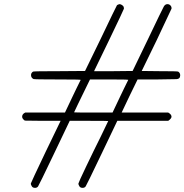

<svg xmlns="http://www.w3.org/2000/svg" viewBox="-20 -714 891 928"><path d="M793 -170Q809 -161 809 -150Q809 -141 793 -130H547L472 27Q397 184 394 187Q389 194 379 194Q366 194 362 183Q359 179 359 173Q360 167 396 91.5Q432 16 468 -56L503 -129Q503 -130 410 -130H317L242 27Q167 184 164 187Q159 194 149 194Q136 194 132 183Q129 179 129 173Q130 168 201 19L273 -130H187L100 -131Q87 -140 87 -150Q87 -163 102 -170H294L331 -248Q339 -265 349.5 -286.5Q360 -308 365 -318L370 -328Q370 -330 258 -330Q145 -330 142 -332Q130 -338 130 -351Q130 -362 140 -368Q146 -370 267 -370L391 -371L467 -527Q542 -684 544 -686Q544 -689 550 -691.5Q556 -694 560 -694Q580 -688 579 -672Q577 -665 507 -519.5Q437 -374 436 -373L435 -370H528L621 -371L692 -518Q767 -675 769 -677Q776 -694 789 -694Q798 -694 804 -687.5Q810 -681 809 -672Q806 -664 737 -519L665 -371L751 -370Q835 -370 841 -368Q851 -362 851 -350Q851 -341 846 -336Q842 -332 833 -331.5Q824 -331 741 -330H645L606 -250L568 -170ZM415 -330Q414 -328 395 -289Q376 -250 357 -211Q338 -172 338 -171Q338 -170 431 -170H524L561 -248Q569 -265 579.5 -286.5Q590 -308 595 -318L600 -328Q600 -330 508 -330Z"/></svg>

Font: KaTeX_SansSerif
Style: Italic
Weight: 400
Version: Version 1.1; ttfautohint (v1.3)